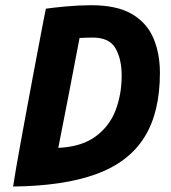

<svg xmlns="http://www.w3.org/2000/svg" viewBox="-20 -682 639 718"><path d="M29 15.5Q32.5 -8.5 40.2 -53.2Q48 -98 58.5 -155.8Q69 -213.5 80.8 -276.8Q92.5 -340 104 -401.5Q115.5 -463 125.5 -515Q135.5 -567 142.2 -602.8Q149 -638.5 151.5 -649.5Q178.5 -653.5 227.5 -658Q276.5 -662.5 321.5 -662.5Q416.5 -662.5 472.8 -629.8Q529 -597 553.5 -539.8Q578 -482.5 578 -409.5Q578 -261 519.5 -168Q461 -75 339.5 -30.8Q218 13.5 29 15.5ZM198 -129Q284 -133 336.2 -170.8Q388.5 -208.5 411.8 -268.5Q435 -328.5 435 -399.5Q435 -461 412 -501.2Q389 -541.5 327 -541.5Q316.5 -541.5 301.5 -541Q286.5 -540.5 277.5 -540Q258 -438 237.5 -331.2Q217 -224.5 198 -129Z"/></svg>

Font: Grandstander SemiBold
Style: Italic
Weight: 600
Italic angle: -15°
Designer: Tyler Finck
Foundry: Etcetera Type Co
Version: Version 1.200; ttfautohint (v1.8.3)